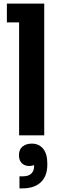

<svg xmlns="http://www.w3.org/2000/svg" viewBox="-20 -750 345 1064"><path d="M225.1 0H85.9V-626H18.1V-730H225.1ZM155.8 45.9Q196.3 45.9 219.2 74.5Q242.2 103 242.2 155.8V162.1Q242.2 226.1 206.1 260Q169.9 293.9 105 293.9H87.9V227.1H106.9Q139.2 227.1 154.5 210.9Q169.9 194.8 168.9 168.9V164.1Q158.7 169.9 142.1 169.9Q116.7 169.9 100.8 154.3Q85 138.7 85 109.9Q85 78.1 105 62Q125 45.9 155.8 45.9Z"/></svg>

Font: Sora SemiBold
Style: Regular
Weight: 600
Designer: Jonathan Barnbrook, Julián Moncada
Foundry: Barnbrook Fonts
Version: Version 2.000